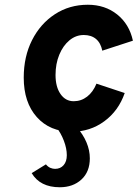

<svg xmlns="http://www.w3.org/2000/svg" viewBox="-20 -543 580 809"><path d="M283 12Q190 12 135 -49.8Q80 -111.5 80 -216Q80 -304.5 115 -373.8Q150 -443 211.2 -483Q272.5 -523 350 -523Q422.5 -523 473.8 -482Q525 -441 540 -371.5L411 -329.5Q404.5 -362 384.5 -378.8Q364.5 -395.5 333 -395.5Q299.5 -395.5 272.5 -373Q245.5 -350.5 229.8 -312.5Q214 -274.5 214 -227Q214 -177 235 -146.8Q256 -116.5 290.5 -116.5Q322 -116.5 347 -135.8Q372 -155 386.5 -190.5L505.5 -151Q479.5 -76 419.5 -32Q359.5 12 283 12ZM232 246Q149 246 113.5 186.5L173.5 149.5Q182 160 192 164.2Q202 168.5 212 168.5Q234.5 168.5 248 153Q261.5 137.5 261.5 111Q261.5 82.5 249 49.8Q236.5 17 217 -7H303.5Q330 23 344.2 56.5Q358.5 90 358.5 124Q358.5 181 323 213.5Q287.5 246 232 246Z"/></svg>

Font: Overpass ExtraBold
Style: Italic
Weight: 800
Italic angle: -10°
Designer: Delve Withrington, Dave Bailey, Thomas Jockin
Foundry: Delve Fonts LLC
Version: Version 4.000